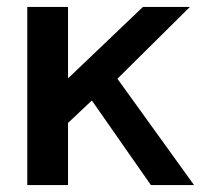

<svg xmlns="http://www.w3.org/2000/svg" viewBox="-20 -539 601 556"><path d="M320 -311 542 -3H417L246 -248L177 -183V-3H59V-519H177V-312L394 -519H530Z"/></svg>

Font: Kanit Cyrillic
Style: Regular
Weight: 400
Designer: Katatrad Team, Sasha Pavljenko
Foundry: CadsonDemak, Pavljenko + Design
Version: Version 1.002;Fontself Maker 3.5.7